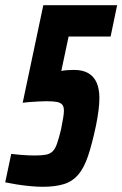

<svg xmlns="http://www.w3.org/2000/svg" viewBox="-35 -708 469 736"><path d="M129 8Q107 8 80.5 5.5Q54 3 29 -1Q4 -5 -15 -9L8 -118Q26 -116 42.5 -114.5Q59 -113 73.5 -112.5Q88 -112 99 -112Q125 -112 141 -115Q157 -118 167 -128Q177 -138 184 -158.5Q191 -179 199 -212Q204 -238 207 -255Q210 -272 210 -284Q210 -300 203 -307.5Q196 -315 181.5 -317.5Q167 -320 141 -320Q128 -320 112.5 -319Q97 -318 81.5 -317Q66 -316 52 -314L131 -688H414L389 -568H228L200 -436Q208 -438 222 -439Q236 -440 249 -440Q282 -440 303.5 -427.5Q325 -415 335.5 -391Q346 -367 346 -332Q346 -310 342.5 -283.5Q339 -257 333 -227Q318 -156 302.5 -110Q287 -64 264.5 -38Q242 -12 209 -2Q176 8 129 8Z"/></svg>

Font: Saira ExtraCondensed ExtraBold
Style: Italic
Weight: 800
Width: 2
Italic angle: -12°
Designer: Hector Gatti with collaboration of the Omnibus-Type team
Foundry: Omnibus-Type
Version: Version 1.101